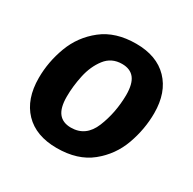

<svg xmlns="http://www.w3.org/2000/svg" viewBox="-129 -679 834 829"><g transform="rotate(30 287.5 -265.0)"><path d="M33 -208Q33 -288 62 -365.5Q91 -443 156.5 -494.5Q222 -546 324 -546Q427 -546 484 -487Q541 -428 541 -325Q541 -245 513 -167Q485 -89 420 -36.5Q355 16 251 16Q147 16 90 -43.5Q33 -103 33 -208ZM397 -332Q397 -388 376.5 -414Q356 -440 315 -440Q263 -440 232.5 -400.5Q202 -361 190 -305.5Q178 -250 178 -198Q178 -143 198.5 -117Q219 -91 260 -91Q334 -91 365 -167Q396 -243 397 -332Z"/></g></svg>

Font: Fira Sans SemiBold
Style: Italic
Weight: 600
Italic angle: -8°
Designer: bBox Type GmbH & Carrois Corporate GbR & Edenspiekermann AG
Foundry: bBox Type GmbH & Carrois Corporate GbR & Edenspiekermann AG
Version: Version 4.301